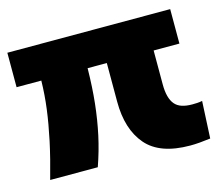

<svg xmlns="http://www.w3.org/2000/svg" viewBox="-78 -593 813 705"><g transform="rotate(-15 328.0 -240.5)"><path d="M564 11Q449 11 397.5 -49Q346 -109 346 -214V-361H273Q272 -289 265.5 -228.5Q259 -168 247 -112.5Q235 -57 215 0H34Q56 -78 69 -139Q82 -200 89 -253.5Q96 -307 97 -361H3V-492H622V-361H524V-232Q524 -206 529 -187Q534 -168 544 -156Q554 -144 570.5 -138.5Q587 -133 610 -133Q619 -133 628.5 -133.5Q638 -134 648 -136L641 5Q618 8 599 9.5Q580 11 564 11Z"/></g></svg>

Font: Nunito Sans 12pt Black
Style: Regular
Weight: 900
Designer: Vernon Adams
Foundry: Vernon Adams
Version: Version 3.101;gftools[0.9.27]